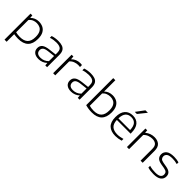

<svg xmlns="http://www.w3.org/2000/svg" viewBox="269 -2280 3973 3973"><g transform="rotate(45 2255.0 -294.0)"><path d="M92.5 220V-541.5H145.5L150.5 -476.5H154.5Q186 -510.5 231.8 -530Q277.5 -549.5 332.5 -549.5Q400 -549.5 454.5 -522.8Q509 -496 541 -437Q573 -378 573 -281Q573 9.5 277 9.5Q243.5 9.5 211.8 6Q180 2.5 154.5 -1.5V220ZM276.5 -43Q394.5 -43 452 -99.5Q509.5 -156 509.5 -275.5Q509.5 -357 485.2 -405.2Q461 -453.5 418.5 -474.5Q376 -495.5 321.5 -495.5Q275.5 -495.5 231.8 -477.5Q188 -459.5 154.5 -415.5V-58Q208.5 -43 276.5 -43Z M872 8.5Q786.5 8.5 740.2 -30.8Q694 -70 694 -137Q694 -205 742.2 -243Q790.5 -281 900.5 -293L1057 -311V-359.5Q1057 -414.5 1038.5 -444.5Q1020 -474.5 983.8 -486.2Q947.5 -498 894.5 -498Q859.5 -498 816 -492Q772.5 -486 729 -470.5V-522.5Q766.5 -536 812 -542.8Q857.5 -549.5 899.5 -549.5Q970 -549.5 1019 -532Q1068 -514.5 1093.2 -472.5Q1118.5 -430.5 1118.5 -357.5V0H1065.5L1060.5 -64H1056Q1025.5 -31.5 976.2 -11.5Q927 8.5 872 8.5ZM758.5 -141.5Q758.5 -94.5 788.5 -67.5Q818.5 -40.5 883 -40.5Q931 -40.5 976 -59Q1021 -77.5 1057 -115V-266L903 -248Q824 -239 791.2 -213.2Q758.5 -187.5 758.5 -141.5Z M1295 0V-541.5H1347L1352.5 -469H1357Q1390 -505 1440.2 -525.5Q1490.5 -546 1541.5 -546Q1557 -546 1569.8 -545Q1582.5 -544 1597.5 -541.5V-483.5Q1583.5 -485.5 1569.2 -486.5Q1555 -487.5 1539.5 -487.5Q1496.5 -487.5 1444.5 -468.8Q1392.5 -450 1357 -407.5V0Z M1823 8.5Q1737.5 8.5 1691.2 -30.8Q1645 -70 1645 -137Q1645 -205 1693.2 -243Q1741.5 -281 1851.5 -293L2008 -311V-359.5Q2008 -414.5 1989.5 -444.5Q1971 -474.5 1934.8 -486.2Q1898.5 -498 1845.5 -498Q1810.5 -498 1767 -492Q1723.5 -486 1680 -470.5V-522.5Q1717.5 -536 1763 -542.8Q1808.5 -549.5 1850.5 -549.5Q1921 -549.5 1970 -532Q2019 -514.5 2044.2 -472.5Q2069.5 -430.5 2069.5 -357.5V0H2016.5L2011.5 -64H2007Q1976.5 -31.5 1927.2 -11.5Q1878 8.5 1823 8.5ZM1709.5 -141.5Q1709.5 -94.5 1739.5 -67.5Q1769.5 -40.5 1834 -40.5Q1882 -40.5 1927 -59Q1972 -77.5 2008 -115V-266L1854 -248Q1775 -239 1742.2 -213.2Q1709.5 -187.5 1709.5 -141.5Z M2431.5 9.5Q2334.5 9.5 2246 -16.5V-808H2308V-480H2312Q2344 -512 2389.5 -530.8Q2435 -549.5 2492 -549.5Q2557.5 -549.5 2610.8 -522.5Q2664 -495.5 2695.2 -436.5Q2726.5 -377.5 2726.5 -281.5Q2726.5 9.5 2431.5 9.5ZM2437.5 -43Q2549.5 -43 2606.2 -99.5Q2663 -156 2663 -275.5Q2663 -357.5 2639 -405.5Q2615 -453.5 2573.2 -474.5Q2531.5 -495.5 2478.5 -495.5Q2430.5 -495.5 2386 -478.2Q2341.5 -461 2308 -421.5V-60.5Q2333 -53 2366 -48Q2399 -43 2437.5 -43Z M3123.5 9.5Q2991 9.5 2919.2 -58.2Q2847.5 -126 2847.5 -270.5Q2847.5 -408.5 2910.5 -479Q2973.5 -549.5 3084 -549.5Q3194 -549.5 3253.5 -478.5Q3313 -407.5 3313 -269.5V-249H2911Q2914.5 -139.5 2970.5 -90.8Q3026.5 -42 3130.5 -42Q3167 -42 3205.5 -48.8Q3244 -55.5 3285.5 -67.5V-16Q3201 9.5 3123.5 9.5ZM3083.5 -502Q3002.5 -502 2958 -452Q2913.5 -402 2911 -294.5H3253Q3250 -401.5 3207 -451.8Q3164 -502 3083.5 -502ZM3055 -629 3188.5 -808H3260.5L3117 -629Z M3455 0V-541.5H3507.5L3512 -477H3516.5Q3557.5 -512.5 3609.2 -531Q3661 -549.5 3717 -549.5Q3806.5 -549.5 3861.2 -502Q3916 -454.5 3916 -343.5V0H3854V-342.5Q3854 -426 3814.8 -460Q3775.5 -494 3707 -494Q3661 -494 3609 -476Q3557 -458 3517 -415V0Z M4238 9.5Q4191.5 9.5 4150 4Q4108.5 -1.5 4069 -13.5V-64.5Q4116 -51 4156.5 -45.8Q4197 -40.5 4240 -40.5Q4329 -40.5 4366 -67.2Q4403 -94 4403 -141.5Q4403 -180.5 4381 -202.5Q4359 -224.5 4299 -235L4211 -250Q4130 -264 4095.5 -300.8Q4061 -337.5 4061 -395.5Q4061 -462 4114.5 -505.8Q4168 -549.5 4288.5 -549.5Q4365 -549.5 4433.5 -530V-479.5Q4394.5 -490.5 4360.2 -495Q4326 -499.5 4289 -499.5Q4195 -499.5 4159 -470.5Q4123 -441.5 4123 -397.5Q4123 -364 4143 -339Q4163 -314 4222.5 -303.5L4310.5 -288.5Q4391 -275 4427.8 -241.2Q4464.5 -207.5 4464.5 -146Q4464.5 -75 4409.2 -32.8Q4354 9.5 4238 9.5Z"/></g></svg>

Font: Encode Sans Expanded Expanded Light
Style: Regular
Weight: 300
Width: 7
Designer: Multiple Designers
Foundry: Impallari Type
Version: Version 3.000; ttfautohint (v1.8.3) -l 8 -r 50 -G 200 -x 14 